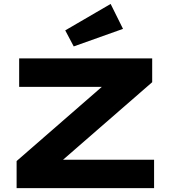

<svg xmlns="http://www.w3.org/2000/svg" viewBox="-20 -973 877 993"><path d="M65.9 0V-140.1L506.8 -523.9H79.1V-670.9H767.1V-547.9L306.2 -147H776.9V0ZM616.2 -823.7 361.3 -732.9 317.4 -815.9 552.2 -952.6Z"/></svg>

Font: Syncopate
Style: Bold
Weight: 700
Designer: Astigmatic (AOETI)
Foundry: Astigmatic (AOETI)
Version: Version 1.001 2011